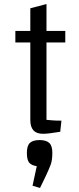

<svg xmlns="http://www.w3.org/2000/svg" viewBox="-20 -653 392 950"><path d="M193 9Q161 9 145.5 -8Q130 -25 130 -59V-612L210 -633V-60Q223 -59 239.5 -57.5Q256 -56 284 -56L278 -1Q248 4 227 6.5Q206 9 193 9ZM56 -443V-500H303V-443ZM178 277 141 266 162 169Q137 166 125 152.5Q113 139 113 103Q113 68 128 54Q143 40 176 40Q208 40 223.5 54Q239 68 239 103Q239 141 230 164Q221 187 207 217Z"/></svg>

Font: Changa Light
Style: Regular
Weight: 300
Designer: Eduardo Rodriguez Tunni
Foundry: Eduardo Rodriguez Tunni
Version: Version 3.002; ttfautohint (v1.8.2)